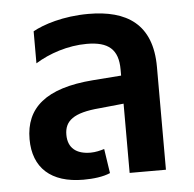

<svg xmlns="http://www.w3.org/2000/svg" viewBox="-44 -573 633 627"><g transform="rotate(-5 272.5 -260.0)"><path d="M293 -5 281 -85C268 -81 252 -77 236 -77C190 -77 162 -98 162 -142C162 -187 191 -212 278 -219L357 -227V0H476V-337C476 -478 393 -529 268 -529C185 -529 119 -507 85 -488V-383C130 -411 192 -432 254 -432C325 -432 357 -405 357 -339V-319L264 -312C108 -300 41 -240 41 -138C41 -44 99 9 205 9C238 9 270 5 293 -5Z"/></g></svg>

Font: Noto Sans Thai UI SemiCondensed Semi
Style: Regular
Weight: 600
Width: 4
Designer: Monotype Design Team
Foundry: Monotype Imaging Inc.
Version: Version 1.901